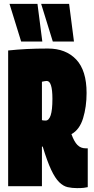

<svg xmlns="http://www.w3.org/2000/svg" viewBox="-20 -959 486 989"><path d="M377 10Q351 10 328.5 5Q306 0 285 -20.5Q264 -41 243.5 -84.5Q223 -128 200 -204H196V0H22V-699Q69 -704 118 -706.5Q167 -709 227 -709Q319 -709 372.5 -652.5Q426 -596 426 -480Q426 -409 408 -350Q390 -291 348 -268Q362 -229 379 -212Q396 -195 421 -195H432V5Q424 7 411.5 8.5Q399 10 377 10ZM215 -338Q232 -338 241 -365Q250 -392 250 -450Q250 -542 221 -542Q218 -542 211 -541Q204 -540 196 -538V-340Q201 -339 204.5 -338.5Q208 -338 215 -338ZM252 -745 192 -939H336L361 -745ZM89 -745 29 -939H173L198 -745Z"/></svg>

Font: Georama ExtraCondensed Black
Style: Regular
Weight: 900
Width: 2
Designer: Jean-Baptiste Levee
Foundry: Production Type
Version: Version 1.000